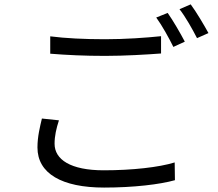

<svg xmlns="http://www.w3.org/2000/svg" viewBox="-20 -826 996 876"><path d="M745 -767 692.8 -746.1C719.8 -709.2 751.8 -650.9 771 -611.9L823.2 -636C803.3 -674 769.2 -733 745 -767ZM850.1 -806.1 799 -784.1C827.1 -748.2 858 -692.8 878.9 -652L931.1 -675.1C911.9 -710.2 876.1 -771 850.1 -806.1ZM209.2 -581C285.2 -574.9 364.7 -571 459.9 -571C547.9 -571 650.9 -577.1 714.8 -582V-660.9C647 -653.8 550.8 -647 459.9 -647C364.7 -647 278.1 -651.3 209.2 -660.2ZM171.2 -285.2C162.3 -247.2 150.9 -203.1 150.9 -153.1C150.9 -34.1 262.8 29.8 454.9 29.8C589.8 29.8 710.2 15.3 778.1 -3.9L777 -84.9C706 -62.9 584.2 -49 453.1 -49C302.2 -49 229 -98 229 -170.1C229 -206 236.9 -240.1 248.9 -277Z"/></svg>

Font: Karasuma Gothic
Style: Regular
Weight: 400
Designer: Rasmus Andersson, Ryoko Nishizuka
Foundry: Genbu
Version: Version 1.00